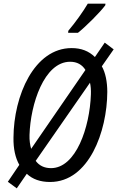

<svg xmlns="http://www.w3.org/2000/svg" viewBox="-20 -989 644 1054"><path d="M354 -809H408C451 -843 531 -923 558 -960L559 -969H462C436 -925 394 -866 355 -820ZM151 -172C145 -193 141 -219 142 -248C147 -416 222 -650 365 -650C403 -650 431 -634 449 -605ZM260 -66C223 -66 195 -80 176 -106L474 -535C478 -517 480 -495 479 -471C473 -290 397 -66 260 -66ZM72 45 127 -35C159 -5 201 10 255 10C468 10 568 -267 569 -484C569 -540 559 -590 539 -625L604 -718L555 -755L501 -676C467 -709 426 -725 373 -725C168 -725 55 -464 54 -233C53 -173 64 -123 86 -84L23 9Z"/></svg>

Font: Noto Sans Display SemiCondensed
Style: Italic
Weight: 400
Width: 4
Italic angle: -12°
Designer: Monotype Design Team
Foundry: Monotype Imaging Inc.
Version: Version 1.900